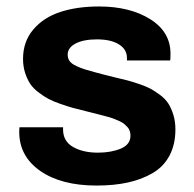

<svg xmlns="http://www.w3.org/2000/svg" viewBox="-20 -558 596 590"><path d="M276.9 12.2Q168.5 12.2 103.8 -32.7Q39.1 -77.6 39.1 -152.8Q39.1 -164.1 40 -167H173.8V-159.2Q174.3 -123.5 204.8 -106.2Q235.4 -88.9 280.8 -88.9Q321.3 -88.9 351.1 -101.3Q380.9 -113.8 380.9 -141.1Q380.9 -148.9 378.7 -155.5Q376.5 -162.1 371.6 -167.5Q366.7 -172.9 361.6 -177.2Q356.4 -181.6 346.9 -185.8Q337.4 -189.9 330.3 -192.9Q323.2 -195.8 310.5 -199.2Q297.9 -202.6 289.6 -204.8Q281.2 -207 266.1 -210.7Q251 -214.4 242.2 -216.8Q217.8 -222.7 202.9 -226.8Q188 -231 165.5 -238.8Q143.1 -246.6 128.9 -254.2Q114.7 -261.7 98.4 -274.2Q82 -286.6 72.8 -300.5Q63.5 -314.5 57.1 -334.2Q50.8 -354 50.8 -377Q50.8 -430.2 82.3 -467.3Q113.8 -504.4 165.3 -521.2Q216.8 -538.1 284.2 -538.1Q379.4 -538.1 441.7 -499Q503.9 -460 503.9 -393.1Q503.9 -374 502.9 -372.1H370.1V-379.9Q370.1 -406.2 345.5 -421.6Q320.8 -437 277.8 -437Q236.8 -437 212.4 -424.3Q188 -411.6 188 -390.1Q188 -378.4 194.1 -370.1Q200.2 -361.8 214.4 -355.2Q228.5 -348.6 241.2 -344.7Q253.9 -340.8 277.3 -334.5Q288.6 -331.5 293.9 -330.1Q306.2 -326.7 330.8 -320.8Q355.5 -314.9 370.1 -311.3Q384.8 -307.6 407 -300Q429.2 -292.5 442.9 -285.2Q456.5 -277.8 472.7 -265.6Q488.8 -253.4 497.8 -239Q506.8 -224.6 512.9 -204.6Q519 -184.6 519 -160.2Q519 -113.8 500.7 -79.6Q482.4 -45.4 448.7 -25.9Q415 -6.3 372.6 2.9Q330.1 12.2 276.9 12.2Z"/></svg>

Font: Archivo
Style: Bold
Weight: 700
Designer: Hector Gatti
Foundry: Omnibus-Type
Version: Version 2.001